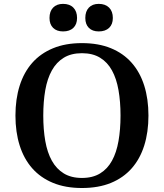

<svg xmlns="http://www.w3.org/2000/svg" viewBox="-20 -946 834 977"><path d="M58.6 -357.9Q58.6 -441.9 80.1 -510Q101.6 -578.1 144 -626.2Q186.5 -674.3 249.8 -700.4Q313 -726.6 397 -726.6Q481 -726.6 544.2 -700.7Q607.4 -674.8 649.9 -626.7Q692.4 -578.6 713.9 -510.5Q735.4 -442.4 735.4 -357.9Q735.4 -273.4 713.9 -205.3Q692.4 -137.2 649.9 -89.1Q607.4 -41 544.2 -15.1Q481 10.7 397 10.7Q313 10.7 249.8 -15.4Q186.5 -41.5 144 -89.6Q101.6 -137.7 80.1 -205.8Q58.6 -273.9 58.6 -357.9ZM200.2 -357.9Q200.2 -287.1 210.4 -228.5Q220.7 -169.9 243.9 -128.2Q267.1 -86.4 304.7 -63.5Q342.3 -40.5 397 -40.5Q451.7 -40.5 489.3 -63.5Q526.9 -86.4 549.8 -128.2Q572.8 -169.9 583 -228.5Q593.3 -287.1 593.3 -357.9Q593.3 -428.7 583 -487.3Q572.8 -545.9 549.8 -587.6Q526.9 -629.4 489.3 -652.3Q451.7 -675.3 397 -675.3Q342.3 -675.3 304.7 -652.3Q267.1 -629.4 243.9 -587.6Q220.7 -545.9 210.4 -487.3Q200.2 -428.7 200.2 -357.9ZM231.9 -854.5Q231.9 -888.2 250.2 -907.2Q268.6 -926.3 300.8 -926.3Q334.5 -926.3 353.3 -907.2Q372.1 -888.2 372.1 -854.5Q372.1 -822.3 353.3 -804.2Q334.5 -786.1 300.8 -786.1Q268.6 -786.1 250.2 -804.2Q231.9 -822.3 231.9 -854.5ZM414.1 -854.5Q414.1 -888.2 432.1 -907.2Q450.2 -926.3 482.4 -926.3Q516.1 -926.3 535.2 -907.2Q554.2 -888.2 554.2 -854.5Q554.2 -822.3 535.2 -804.2Q516.1 -786.1 482.4 -786.1Q450.2 -786.1 432.1 -804.2Q414.1 -822.3 414.1 -854.5Z"/></svg>

Font: Arian AMU Serif
Style: Bold
Weight: 700
Designer: Ruben Hakobyan (Tarumian)
Foundry: Ruben Hakobyan (Tarumian)
Version: Version 1.002